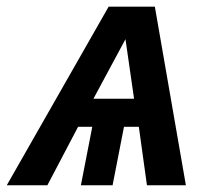

<svg xmlns="http://www.w3.org/2000/svg" viewBox="-66 -548 623 568"><path d="M165 -172.9 74.2 0H-45.9L255.4 -528.3H392.1L483.9 0H368.7L344.7 -172.9H300.8L267.1 0H173.3L207 -172.9ZM210.4 -255.9H330.6L305.2 -432.1Z"/></svg>

Font: Arimo SemiBold
Style: Italic
Weight: 600
Italic angle: -12°
Version: Version 1.33